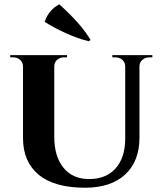

<svg xmlns="http://www.w3.org/2000/svg" viewBox="-20 -855 744 888"><path d="M398.4 -670.9 391.1 -664.1Q343.3 -675.3 288.1 -700Q232.9 -724.6 186.5 -753.9Q205.6 -810.1 254.4 -835Q356.4 -743.2 398.4 -670.9ZM499.5 -600.1H684.6V-589.8H670.9Q651.9 -589.8 638.7 -578.4Q625.5 -566.9 625 -548.8V-218.3Q625 -109.4 559.1 -48.1Q493.2 13.2 373.5 13.2Q231.4 13.2 158.9 -46.9Q86.4 -106.9 86.4 -216.3V-547.9Q86.4 -566.4 73.2 -578.1Q60.1 -589.8 41 -589.8H27.3V-600.1H290V-589.8H275.9Q256.8 -589.8 243.9 -578.1Q231 -566.4 231 -547.9V-222.7Q231 -130.9 273.7 -78.9Q316.4 -26.9 392.1 -26.9Q470.2 -26.9 514.2 -75.7Q558.1 -124.5 559.1 -211.4V-548.3Q558.6 -566.9 545.7 -578.4Q532.7 -589.8 513.7 -589.8H499.5Z"/></svg>

Font: Cinzel Bold
Style: Regular
Weight: 700
Designer: Natanael Gama
Version: Version 1.001;PS 001.001;hotconv 1.0.56;makeotf.lib2.0.21325